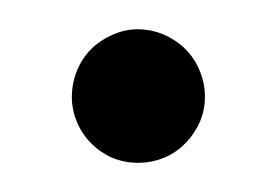

<svg xmlns="http://www.w3.org/2000/svg" viewBox="-28 -405 312 215"><g transform="rotate(5 128.5 -297.0)"><path d="M52.5 -296.5Q52.5 -312 58.2 -326Q64 -340 74.2 -350Q84.5 -360 97.8 -366Q111 -372 126 -372Q141.5 -372 155.5 -366Q169.5 -360 179.5 -350Q189.5 -340 195.5 -326Q201.5 -312 201.5 -296.5Q201.5 -281.5 195.5 -268Q189.5 -254.5 179.5 -244.2Q169.5 -234 155.5 -228.2Q141.5 -222.5 126 -222.5Q111 -222.5 97.8 -228.2Q84.5 -234 74.2 -244.2Q64 -254.5 58.2 -268Q52.5 -281.5 52.5 -296.5Z"/></g></svg>

Font: Lato 2
Style: Italic
Weight: 400
Italic angle: -7°
Designer: Lukasz Dziedzic with Adam Twardoch and Botio Nikoltchev
Foundry: tyPoland Lukasz Dziedzic
Version: Version 2.015; 2015-08-06; http://www.latofonts.com/